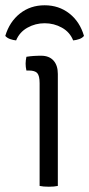

<svg xmlns="http://www.w3.org/2000/svg" viewBox="-53 -704 338 727"><path d="M166 0Q152.5 3 132 3Q110.5 3 97 0V-389Q97 -417 88.2 -427Q79.5 -437 56 -437H47Q44 -450.5 44 -463Q44 -470 44.8 -475.8Q45.5 -481.5 47 -489Q63.5 -491.5 75.5 -492.2Q87.5 -493 95 -493H103Q133 -493 149.5 -474.8Q166 -456.5 166 -424ZM265 -568Q258.5 -560 247 -556Q235.5 -552 224 -551Q211.5 -582.5 181.5 -599.2Q151.5 -616 116 -616Q81 -616 51 -599.2Q21 -582.5 8 -551Q-3 -552 -14.5 -556Q-26 -560 -33 -568Q-17 -621.5 22.5 -652.8Q62 -684 116 -684Q170 -684 209.8 -652.8Q249.5 -621.5 265 -568Z"/></svg>

Font: Signika Negative Light Light
Style: Regular
Weight: 300
Version: Version 2.001